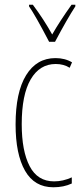

<svg xmlns="http://www.w3.org/2000/svg" viewBox="-20 -783 344 813"><path d="M46 -256Q46 -392 90.5 -464.5Q135 -537 215 -537Q255 -537 285 -519L275 -496Q250 -512 216 -512Q148 -512 110 -447Q72 -382 72 -257Q72 -144 105.5 -79.5Q139 -15 209 -15Q247 -15 284 -32V-6Q250 10 206 10Q126 10 86 -60Q46 -130 46 -256ZM299 -756Q265 -704 213 -606H188Q129 -719 103 -756V-763H119Q166 -700 201 -637Q233 -693 283 -763H299Z"/></svg>

Font: Noto Sans Display Thin Cond
Style: Regular
Weight: 250
Width: 3
Designer: Monotype Design team
Foundry: Monotype Imaging Inc.
Version: Version 1.000